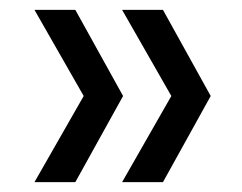

<svg xmlns="http://www.w3.org/2000/svg" viewBox="-20 -490 492 390"><path d="M133 -120H50L150 -295L50 -470H133L230 -295ZM311 -120H228L328 -295L228 -470H311L408 -295Z"/></svg>

Font: DM Sans 9pt 36pt
Style: Regular
Weight: 400
Version: Version 4.004;gftools[0.9.30]